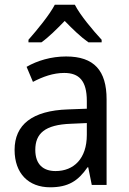

<svg xmlns="http://www.w3.org/2000/svg" viewBox="-20 -786 548 816"><path d="M298 -766H213C190 -722 138 -659 101 -617V-606H156C187 -628 221 -662 255 -697C289 -662 323 -629 356 -606H412V-617C375 -657 321 -721 298 -766ZM261 -546C197 -546 138 -528 93 -502L120 -438C162 -460 206 -476 253 -476C316 -476 349 -443 349 -357V-324L269 -321C117 -316 42 -256 42 -149C42 -49 101 10 193 10C270 10 312 -17 352 -75H355L370 0H433V-364C433 -486 380 -546 261 -546ZM281 -260 349 -263V-213C349 -111 293 -59 216 -59C164 -59 130 -87 130 -149C130 -218 170 -256 281 -260Z"/></svg>

Font: Noto Sans Devanagari SemiCondensed
Style: Regular
Weight: 400
Width: 4
Designer: Jelle Bosma - Monotype Design Team
Foundry: Monotype Imaging Inc.
Version: Version 2.004